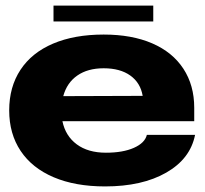

<svg xmlns="http://www.w3.org/2000/svg" viewBox="-20 -656 734 689"><path d="M357 13Q250 13 172.5 -20Q95 -53 54 -114.5Q13 -176 13 -260Q13 -344 53.5 -405.5Q94 -467 170.5 -499.5Q247 -532 352 -532Q453 -532 526 -500.5Q599 -469 638 -409.5Q677 -350 677 -269V-221H204Q215 -168 255.5 -138Q296 -108 360 -108Q421 -108 460.5 -125.5Q500 -143 507 -172H680Q663 -86 576.5 -36.5Q490 13 357 13ZM492 -312Q484 -359 447.5 -385Q411 -411 352 -411Q295 -411 257.5 -385Q220 -359 207 -311ZM530 -579H172V-636H530Z"/></svg>

Font: Non Bureau Extended
Style: Bold
Weight: 700
Width: 7
Designer: Jona Saucedo
Foundry: Non Foundry
Version: Version 1.000; ttfautohint (v1.8.4)